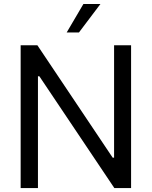

<svg xmlns="http://www.w3.org/2000/svg" viewBox="-20 -958 773 978"><path d="M647.7 -727.3V0H562.5L180.4 -569.6H173.3V0H85.2V-727.3H170.5L554 -154.8H561.1V-727.3ZM319.6 -792.6 404.8 -937.5H491.5L382.1 -792.6Z"/></svg>

Font: Interface
Style: Regular
Weight: 400
Designer: Rasmus Andersson
Foundry: rsms
Version: Version 1.8